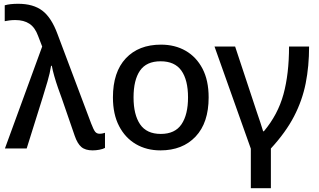

<svg xmlns="http://www.w3.org/2000/svg" viewBox="-20 -785 1684 1015"><path d="M470 10Q431 10 410 -8Q389 -26 375 -67L307 -264Q298 -288 287 -319.5Q276 -351 267 -382.5Q258 -414 254 -437H250Q244 -398 231 -354Q218 -310 205 -268L121 0H6L203 -539L181 -596Q165 -640 135.5 -659.5Q106 -679 61 -679Q43 -679 29 -677Q15 -675 5 -673V-757Q19 -761 36.5 -763Q54 -765 76 -765Q156 -765 204 -728.5Q252 -692 284 -605L462 -132Q475 -98 483.5 -88Q492 -78 506 -78Q515 -78 522 -79.5Q529 -81 535 -83V-3Q524 3 505.5 6.5Q487 10 470 10Z M1083 -270Q1083 -136 1014 -63Q945 10 828 10Q755 10 698.5 -23Q642 -56 609.5 -118.5Q577 -181 577 -270Q577 -404 645 -476.5Q713 -549 831 -549Q905 -549 961.5 -516.5Q1018 -484 1050.5 -422Q1083 -360 1083 -270ZM686 -270Q686 -179 720.5 -128Q755 -77 830 -77Q905 -77 939.5 -128Q974 -179 974 -270Q974 -362 939 -411.5Q904 -461 829 -461Q754 -461 720 -411.5Q686 -362 686 -270Z M1306 210V1L1114 -539H1223L1320 -246Q1327 -224 1337 -194.5Q1347 -165 1356.5 -137Q1366 -109 1371 -91H1375Q1449 -179 1478.5 -286.5Q1508 -394 1508 -539H1614Q1614 -435 1596 -344.5Q1578 -254 1534.5 -170Q1491 -86 1412 0V210Z"/></svg>

Font: Noto Sans Medium
Style: Regular
Weight: 500
Designer: Monotype Design Team
Foundry: Monotype Imaging Inc.
Version: Version 2.007